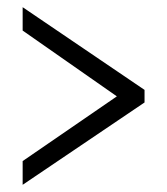

<svg xmlns="http://www.w3.org/2000/svg" viewBox="-20 -625 465 534"><path d="M43 -111 382 -340V-375L43 -605V-540L305 -357L43 -177Z"/></svg>

Font: Noto Serif Georgian ExtraCondensed
Style: Regular
Weight: 400
Width: 2
Designer: Monotype Design Team, Akaki Razmadze
Foundry: Google LLC
Version: Version 2.003